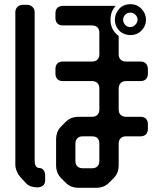

<svg xmlns="http://www.w3.org/2000/svg" viewBox="-20 -790 768 914"><path d="M100 78Q112 92 127 97Q142 102 157 102Q174 102 184.5 93.5Q195 85 195 68V45Q195 30 187.5 20Q180 10 169 10Q145 10 145 -25V-732Q145 -747 134.5 -757Q124 -767 109 -767H88Q73 -767 63 -757Q53 -747 53 -732V-6Q53 9 60 25.5Q67 42 77 53ZM531 -762H279Q263 -762 253.5 -753Q244 -744 244 -727V-704Q244 -688 253 -678.5Q262 -669 279 -669H418Q434 -669 443.5 -660Q453 -651 453 -634V-532Q453 -516 444 -506.5Q435 -497 418 -497H279Q263 -497 253.5 -488Q244 -479 244 -461V-439Q244 -423 253 -413.5Q262 -404 279 -404H418Q434 -404 443.5 -395Q453 -386 453 -368V-269Q453 -253 444 -243.5Q435 -234 418 -234H352Q336 -234 321 -228.5Q306 -223 292 -209L272 -189Q258 -175 252.5 -159.5Q247 -144 247 -128V-2Q247 14 252.5 29.5Q258 45 272 59L292 79Q306 93 321 98.5Q336 104 352 104H440Q456 104 471 98.5Q486 93 500 79L520 59Q534 45 539.5 29.5Q545 14 545 -2V-106Q545 -122 554 -131.5Q563 -141 580 -141H649Q665 -141 674.5 -150Q684 -159 684 -177V-199Q684 -215 675 -224.5Q666 -234 649 -234H580Q564 -234 554.5 -243Q545 -252 545 -269V-368Q545 -384 554 -394Q563 -404 580 -404H649Q665 -404 674.5 -413Q684 -422 684 -439V-461Q684 -477 675 -487Q666 -497 649 -497H580Q564 -497 554.5 -506Q545 -515 545 -532V-619Q542 -621 539 -623.5Q536 -626 533 -629Q506 -656 506 -696Q506 -736 531 -762ZM339 -24V-106Q339 -122 348 -131.5Q357 -141 374 -141H418Q453 -141 453 -106V-24Q453 -8 444 1.5Q435 11 418 11H374Q358 11 348.5 2Q339 -7 339 -24ZM551 -641Q572 -623 601 -623Q633 -623 654 -645Q675 -667 675 -696Q675 -725 654 -747.5Q633 -770 601 -770Q567 -770 547 -747.5Q527 -725 527 -696Q527 -664 551 -641ZM601 -661Q585 -661 575.5 -672Q566 -683 566 -696Q566 -709 575.5 -719.5Q585 -730 601 -730Q615 -730 625 -719.5Q635 -709 635 -696Q635 -683 624 -672Q613 -661 601 -661Z"/></svg>

Font: WDXL Lubrifont TC
Style: Regular
Weight: 400
Designer: [WDXL Lubrifont] Copyright 2020-2022 (c) NightFurySL2001, Skr-ZERO; [ZCOOL QingKe HuangYou] Copyright 2018-2022 (c) The 
Version: Version 2.001;hotconv 1.1.1;makeotfexe 2.6.0